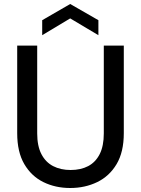

<svg xmlns="http://www.w3.org/2000/svg" viewBox="-20 -928 705 960"><path d="M331 12Q257 12 197 -17.5Q137 -47 101.5 -107.5Q66 -168 66 -262V-700H166V-261Q166 -198 187 -157.5Q208 -117 245.5 -97.5Q283 -78 333 -78Q384 -78 421 -97.5Q458 -117 478.5 -157.5Q499 -198 499 -261V-700H599V-262Q599 -168 563 -107.5Q527 -47 466 -17.5Q405 12 331 12ZM191 -752V-827L331 -908L472 -827V-752L331 -836Z"/></svg>

Font: DM Sans 17pt Medium
Style: Regular
Weight: 500
Version: Version 4.004;gftools[0.9.30]